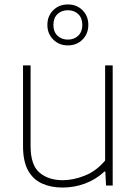

<svg xmlns="http://www.w3.org/2000/svg" viewBox="-20 -834 618 863"><path d="M261 9Q209 9 168.8 -9.2Q128.5 -27.5 106 -68.2Q83.5 -109 83.5 -177.5V-540H117.5V-177.5Q117.5 -92 157.8 -58Q198 -24 262 -24Q309.5 -24 361.5 -44.8Q413.5 -65.5 452.5 -112.5V-540H486.5V0H456.5L453.5 -63H449.5Q411 -27 362.2 -9Q313.5 9 261 9ZM285 -630Q245.5 -630 219.2 -656.2Q193 -682.5 193 -722Q193 -762 219.2 -788Q245.5 -814 285 -814Q325 -814 351 -788Q377 -762 377 -722Q377 -682.5 351 -656.2Q325 -630 285 -630ZM285 -656Q313.5 -656 331.8 -673.8Q350 -691.5 350 -722Q350 -753 331.8 -770.5Q313.5 -788 285 -788Q256.5 -788 238.2 -770.5Q220 -753 220 -722Q220 -691.5 238.2 -673.8Q256.5 -656 285 -656Z"/></svg>

Font: Encode Sans Semi Expanded Thin
Style: Regular
Weight: 100
Width: 6
Designer: Multiple Designers
Foundry: Impallari Type
Version: Version 3.000; ttfautohint (v1.8.3) -l 8 -r 50 -G 200 -x 14 